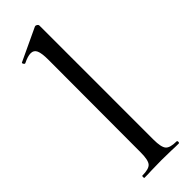

<svg xmlns="http://www.w3.org/2000/svg" viewBox="-246 -739 754 754"><g transform="rotate(-45 130.5 -362.5)"><path d="M38 -12Q75 -12 86.5 -25.5Q98 -39 98 -81L99 -595Q99 -631 92 -646.5Q85 -662 68 -662Q51 -662 25 -649H24Q20 -649 17.5 -654.5Q15 -660 19 -661L153 -724L157 -725Q160 -725 164.5 -722Q169 -719 169 -715V-81Q169 -39 180.5 -25.5Q192 -12 228 -12Q232 -12 232 -6Q232 0 228 0Q205 0 191 -1L133 -2L77 -1Q63 0 38 0Q36 0 36 -6Q36 -12 38 -12Z"/></g></svg>

Font: Cormorant Garamond Medium
Style: Regular
Weight: 500
Designer: Christian Thalmann (Catharsis Fonts)
Foundry: Catharsis Fonts
Version: Version 4.000